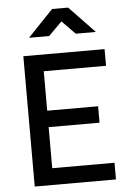

<svg xmlns="http://www.w3.org/2000/svg" viewBox="-61 -965 675 1009"><g transform="rotate(-5 276.5 -460.5)"><path d="M80.7 0V-687.5H509.2V-599.5H180.7V-391.3H449.2V-304.6H180.7V-88H509.2V0ZM118.8 -781.4 252.8 -921.5H337.4L471.4 -781.4H365.5L296 -852.3L225 -781.4Z"/></g></svg>

Font: Titillium Web SemiBold
Style: Regular
Weight: 600
Designer: Mohamed Gaber, Accademia di Belle Arti di Urbino
Foundry: Kief Type Foundry, Accademia di Belle Arti di Urbino
Version: Version 3.000; ttfautohint (v1.8.4)